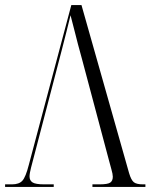

<svg xmlns="http://www.w3.org/2000/svg" viewBox="-21 -734 614 754"><path d="M301 -502Q283 -567 273.5 -606Q264 -645 256 -674Q248 -641 240.5 -611.5Q233 -582 222 -539L112 -118Q107 -99 101 -76Q95 -53 95 -41Q95 -25 107 -17.5Q119 -10 153 -10H190V0H-1V-10H26Q54 -10 67 -24.5Q80 -39 92 -86L259 -714H299L486 -54Q494 -27 504.5 -18.5Q515 -10 541 -10H550V0H342V-10H369Q402 -10 412 -17Q422 -24 422 -40Q422 -50 416.5 -69Q411 -88 407 -104Z"/></svg>

Font: Noto Serif Display Condensed Light
Style: Regular
Weight: 300
Width: 3
Designer: Monotype Design Team
Foundry: Monotype Imaging Inc.
Version: Version 2.009